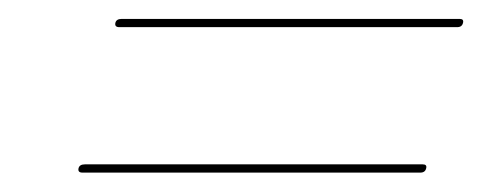

<svg xmlns="http://www.w3.org/2000/svg" viewBox="-20 -442 498 198"><path d="M99 -418.5Q100 -422.5 105.5 -422.5H454Q458.5 -422.5 457.5 -418.5Q456.5 -414 451.5 -414H103Q98 -414 99 -418.5ZM61 -268.5Q62 -272.5 67.5 -272.5H416Q420.5 -272.5 419.5 -268.5Q418.5 -264 413.5 -264H65Q60 -264 61 -268.5Z"/></svg>

Font: Fraunces 144pt S000 SemiBold
Style: Italic
Weight: 600
Italic angle: -16°
Version: Version 1.000; ttfautohint (v1.8.3)